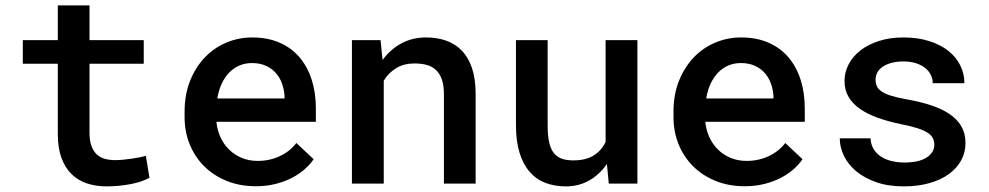

<svg xmlns="http://www.w3.org/2000/svg" viewBox="-20 -676 3641 707"><path d="M309.6 -656.2V-528.3H509.3V-441.4H309.6V-188Q309.6 -158.2 316.7 -138.7Q323.7 -119.1 336.4 -107.4Q349.1 -95.7 366.2 -91.1Q383.3 -86.4 403.8 -86.4Q418.9 -86.4 435.3 -88.1Q451.7 -89.8 467 -92Q482.4 -94.2 495.4 -96.9Q508.3 -99.6 517.1 -102.1L530.3 -21.5Q517.6 -14.2 499.8 -8.1Q481.9 -2 460.9 2Q439.9 5.9 417.2 8.1Q394.5 10.3 372.6 10.3Q333 10.3 300 -0.7Q267.1 -11.7 243.4 -34.9Q219.7 -58.1 206.3 -94.5Q192.9 -130.9 192.9 -181.6V-441.4H64V-528.3H192.9V-656.2Z M921.9 9.8Q863.3 9.8 814.9 -9.8Q766.6 -29.3 732.2 -63.5Q697.8 -97.7 678.7 -144.3Q659.7 -190.9 659.7 -245.1V-265.1Q659.7 -328.1 679.9 -378.4Q700.2 -428.7 734.1 -464.4Q768.1 -500 813.2 -519Q858.4 -538.1 908.2 -538.1Q965.8 -538.1 1009.8 -518.8Q1053.7 -499.5 1083.3 -464.6Q1112.8 -429.7 1127.9 -381.8Q1143.1 -334 1143.1 -276.9V-227.5H776.9Q779.8 -196.8 792 -170.4Q804.2 -144 824 -124.8Q843.8 -105.5 870.4 -94.5Q897 -83.5 928.7 -83.5Q973.1 -83.5 1010.5 -101.1Q1047.9 -118.7 1071.3 -149.4L1134.8 -89.8Q1122.1 -70.8 1102.1 -53Q1082 -35.2 1055.2 -21.2Q1028.3 -7.3 994.9 1.2Q961.4 9.8 921.9 9.8ZM907.7 -443.8Q883.3 -443.8 862.3 -435.1Q841.3 -426.3 824.7 -409.4Q808.1 -392.6 796.6 -368.4Q785.2 -344.2 780.3 -313.5H1027.8V-322.3Q1026.4 -345.7 1018.8 -367.4Q1011.2 -389.2 996.6 -406.2Q981.9 -423.3 959.7 -433.6Q937.5 -443.8 907.7 -443.8Z M1381.3 -528.3 1388.7 -455.1Q1417.5 -494.6 1458.3 -516.4Q1499 -538.1 1548.8 -538.1Q1589.4 -538.1 1622.8 -526.4Q1656.2 -514.6 1680.4 -489.7Q1704.6 -464.8 1718 -425.3Q1731.4 -385.7 1731.4 -330.1V0H1614.7V-328.1Q1614.7 -360.8 1607.2 -382.8Q1599.6 -404.8 1585.7 -418Q1571.8 -431.2 1551.8 -436.8Q1531.7 -442.4 1506.3 -442.4Q1467.8 -442.4 1439.2 -425.3Q1410.6 -408.2 1393.1 -378.9V0H1275.9V-528.3Z M2214.8 -72.3Q2188 -33.2 2149.7 -11.5Q2111.3 10.3 2064 10.3Q2022.9 10.3 1989 -2.4Q1955.1 -15.1 1930.9 -42.7Q1906.7 -70.3 1893.3 -113Q1879.9 -155.8 1879.9 -215.8V-528.3H1996.6V-214.8Q1996.6 -176.8 2002.2 -151.9Q2007.8 -127 2019.5 -112.3Q2031.2 -97.7 2048.8 -91.6Q2066.4 -85.4 2090.8 -85.4Q2137.7 -85.4 2166.5 -103.8Q2195.3 -122.1 2210 -153.3V-528.3H2327.1V0H2221.7Z M2722.2 9.8Q2663.6 9.8 2615.2 -9.8Q2566.9 -29.3 2532.5 -63.5Q2498 -97.7 2479 -144.3Q2460 -190.9 2460 -245.1V-265.1Q2460 -328.1 2480.2 -378.4Q2500.5 -428.7 2534.4 -464.4Q2568.4 -500 2613.5 -519Q2658.7 -538.1 2708.5 -538.1Q2766.1 -538.1 2810.1 -518.8Q2854 -499.5 2883.5 -464.6Q2913.1 -429.7 2928.2 -381.8Q2943.4 -334 2943.4 -276.9V-227.5H2577.1Q2580.1 -196.8 2592.3 -170.4Q2604.5 -144 2624.3 -124.8Q2644 -105.5 2670.7 -94.5Q2697.3 -83.5 2729 -83.5Q2773.4 -83.5 2810.8 -101.1Q2848.1 -118.7 2871.6 -149.4L2935.1 -89.8Q2922.4 -70.8 2902.3 -53Q2882.3 -35.2 2855.5 -21.2Q2828.6 -7.3 2795.2 1.2Q2761.7 9.8 2722.2 9.8ZM2708 -443.8Q2683.6 -443.8 2662.6 -435.1Q2641.6 -426.3 2625 -409.4Q2608.4 -392.6 2596.9 -368.4Q2585.4 -344.2 2580.6 -313.5H2828.1V-322.3Q2826.7 -345.7 2819.1 -367.4Q2811.5 -389.2 2796.9 -406.2Q2782.2 -423.3 2760 -433.6Q2737.8 -443.8 2708 -443.8Z M3420.4 -143.1Q3420.4 -156.2 3415 -167.2Q3409.7 -178.2 3395.8 -187.3Q3381.8 -196.3 3357.7 -204.1Q3333.5 -211.9 3295.9 -219.2Q3249 -229 3211.2 -242.7Q3173.3 -256.3 3146.2 -275.4Q3119.1 -294.4 3104.5 -319.6Q3089.8 -344.7 3089.8 -377.9Q3089.8 -410.2 3105 -439.2Q3120.1 -468.3 3148.2 -490.2Q3176.3 -512.2 3216.6 -525.1Q3256.8 -538.1 3306.6 -538.1Q3359.4 -538.1 3401.1 -524.9Q3442.9 -511.7 3471.7 -489Q3500.5 -466.3 3515.9 -435.5Q3531.2 -404.8 3531.2 -369.6H3414.6Q3414.6 -385.3 3407.7 -399.7Q3400.9 -414.1 3387.2 -425.3Q3373.5 -436.5 3353.3 -443.1Q3333 -449.7 3306.6 -449.7Q3280.3 -449.7 3261 -444.1Q3241.7 -438.5 3229 -429.4Q3216.3 -420.4 3210.2 -408.2Q3204.1 -396 3204.1 -382.8Q3204.1 -369.6 3208.7 -358.9Q3213.4 -348.1 3226.1 -339.4Q3238.8 -330.6 3261.2 -323.5Q3283.7 -316.4 3319.3 -310.1Q3369.1 -301.3 3408.9 -288.1Q3448.7 -274.9 3476.8 -255.9Q3504.9 -236.8 3520 -210.7Q3535.2 -184.6 3535.2 -149.4Q3535.2 -114.3 3519 -85Q3502.9 -55.7 3473.1 -34.4Q3443.4 -13.2 3401.6 -1.5Q3359.9 10.3 3308.1 10.3Q3250.5 10.3 3206.5 -5.1Q3162.6 -20.5 3132.8 -45.4Q3103 -70.3 3087.6 -102.1Q3072.3 -133.8 3072.3 -166.5H3185.5Q3187 -142.1 3198.2 -125Q3209.5 -107.9 3227.1 -97.4Q3244.6 -86.9 3266.1 -82.3Q3287.6 -77.6 3309.6 -77.6Q3363.8 -77.6 3392.1 -95.9Q3420.4 -114.3 3420.4 -143.1Z"/></svg>

Font: TypoPRO Roboto Mono
Style: Regular
Weight: 500
Designer: Google
Version: Version 2.000986; 2015; ttfautohint (v1.3)